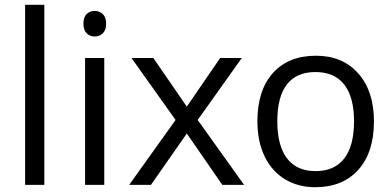

<svg xmlns="http://www.w3.org/2000/svg" viewBox="-20 -780 1654 810"><path d="M167 0H85.9V-759.8H167Z M419.9 0H338.9V-535.2H419.9ZM332 -680.2Q332 -708 345.7 -720.9Q359.4 -733.9 379.9 -733.9Q399.4 -733.9 413.6 -720.7Q427.7 -707.5 427.7 -680.2Q427.7 -652.8 413.6 -639.4Q399.4 -626 379.9 -626Q359.4 -626 345.7 -639.4Q332 -652.8 332 -680.2Z M720.7 -273.9 534.7 -535.2H627L768.1 -330.1L908.7 -535.2H1000L814 -273.9L1009.8 0H918L768.1 -216.8L616.7 0H524.9Z M1557.6 -268.1Q1557.6 -137.2 1491.7 -63.7Q1425.8 9.8 1309.6 9.8Q1237.8 9.8 1182.1 -23.9Q1126.5 -57.6 1096.2 -120.6Q1065.9 -183.6 1065.9 -268.1Q1065.9 -398.9 1131.3 -471.9Q1196.8 -544.9 1313 -544.9Q1425.3 -544.9 1491.5 -470.2Q1557.6 -395.5 1557.6 -268.1ZM1149.9 -268.1Q1149.9 -165.5 1190.9 -111.8Q1231.9 -58.1 1311.5 -58.1Q1391.1 -58.1 1432.4 -111.6Q1473.6 -165 1473.6 -268.1Q1473.6 -370.1 1432.4 -423.1Q1391.1 -476.1 1310.5 -476.1Q1231 -476.1 1190.4 -423.8Q1149.9 -371.6 1149.9 -268.1Z"/></svg>

Font: Samim FD
Style: FD
Weight: 400
Foundry: DejaVu fonts team - Redesigned by Saber Rastikerdar
Version: Version 4.00 December 17, 2020